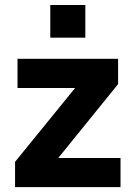

<svg xmlns="http://www.w3.org/2000/svg" viewBox="-20 -770 558 790"><path d="M42 0V-104.1L289 -407.9H52V-528H465.9V-423.9L219.8 -120H475.9V0ZM186.9 -615V-749.5H331.1V-615Z"/></svg>

Font: Oxanium ExtraLight
Style: Regular
Weight: 200
Designer: Severin Meyer
Version: Version 2.000